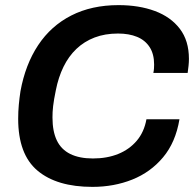

<svg xmlns="http://www.w3.org/2000/svg" viewBox="-20 -718 761 750"><path d="M341 12Q202 12 126.5 -51.5Q51 -115 51 -254Q51 -282 53.5 -309Q56 -336 60 -362Q79 -466 129 -541.5Q179 -617 258.5 -657.5Q338 -698 443 -698Q523 -698 585 -675Q647 -652 682.5 -605.5Q718 -559 718 -488Q718 -475 716.5 -461Q715 -447 713 -433H579Q581 -442 581.5 -450.5Q582 -459 582 -466Q582 -507 564.5 -534Q547 -561 515.5 -574Q484 -587 441 -587Q390 -587 349.5 -571.5Q309 -556 278.5 -527Q248 -498 228 -457Q208 -416 198 -365Q194 -346 191.5 -331Q189 -316 187.5 -303.5Q186 -291 185.5 -280.5Q185 -270 185 -259Q185 -205 202 -169.5Q219 -134 254.5 -116.5Q290 -99 343 -99Q398 -99 441.5 -116.5Q485 -134 514 -168Q543 -202 552 -252H681Q666 -162 617 -103.5Q568 -45 496.5 -16.5Q425 12 341 12Z"/></svg>

Font: Archivo SemiBold SemiBold
Style: Italic
Weight: 600
Italic angle: -10°
Version: Version 2.001